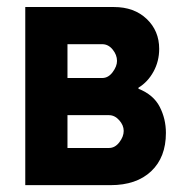

<svg xmlns="http://www.w3.org/2000/svg" viewBox="-20 -540 558 560"><path d="M53.7 -519.5H312.5Q371.1 -519.5 407.7 -484.9Q444.3 -450.2 444.3 -397.5Q444.3 -361.3 427.7 -331.1Q411.1 -300.8 383.8 -284.2V-281.2Q427.7 -263.7 445.8 -228.5Q463.9 -193.4 463.9 -152.3Q463.9 -81.1 420.9 -40.5Q377.9 0 302.7 0H53.7ZM297.9 -204.1H176.8V-108.4H297.9Q315.4 -108.4 328.1 -125Q340.8 -141.6 340.8 -158.2Q340.8 -174.8 327.6 -189.5Q314.5 -204.1 297.9 -204.1ZM278.3 -411.1H176.8V-312.5H278.3Q295.9 -312.5 308.6 -329.6Q321.3 -346.7 321.3 -362.3Q321.3 -379.9 308.6 -395.5Q295.9 -411.1 278.3 -411.1Z"/></svg>

Font: Dinish
Style: Bold
Weight: 700
Designer: Bert Driehuis
Foundry: Playbeing
Version: Version 3.006; git-39231f3c-release